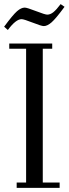

<svg xmlns="http://www.w3.org/2000/svg" viewBox="-23 -914 334 934"><path d="M-2.9 -784.2Q39.6 -841.8 59.8 -859.4Q80.1 -877 97.2 -877Q108.4 -877 152.3 -859.9Q196.3 -842.8 207 -842.8Q221.7 -842.8 236.6 -854.7Q251.5 -866.7 272 -894L291 -880.9Q248.5 -823.2 227.8 -805.2Q207 -787.1 189.9 -787.1Q178.7 -787.1 135.7 -804Q92.8 -820.8 82 -820.8Q54.2 -820.8 15.1 -768.1ZM22 -676.8V-702.1H231V-676.8H185.1V-25.9H267.1V0H58.1V-25.9H104V-676.8Z"/></svg>

Font: Dehuti
Style: Book
Weight: 400
Version: Version 1.2